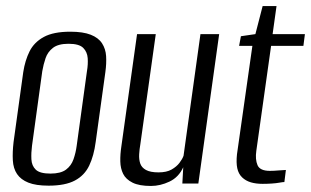

<svg xmlns="http://www.w3.org/2000/svg" viewBox="-20 -608 1030 636"><path d="M141 7Q99 7 74 -3Q49 -13 36.5 -31.5Q24 -50 22.5 -77Q21 -104 25 -138L57 -369Q63 -408 78 -438Q93 -468 125 -485.5Q157 -503 213 -503Q255 -503 280.5 -493Q306 -483 318 -464.5Q330 -446 331.5 -422Q333 -398 329 -369L297 -138Q291 -92 275.5 -59.5Q260 -27 228 -10Q196 7 141 7ZM147 -33Q181 -33 198.5 -46Q216 -59 223.5 -80.5Q231 -102 234 -125L268 -372Q272 -395 270.5 -415.5Q269 -436 255.5 -449.5Q242 -463 207 -463Q173 -463 155.5 -449.5Q138 -436 131 -415.5Q124 -395 120 -372L86 -125Q83 -102 84 -80.5Q85 -59 98.5 -46Q112 -33 147 -33Z M480 8Q441 8 419 -3Q397 -14 388 -32Q379 -50 378.5 -73.5Q378 -97 382 -123L434 -495H496L445 -131Q442 -114 441 -97Q440 -80 444.5 -66.5Q449 -53 463.5 -45Q478 -37 505 -37Q532 -37 548.5 -46.5Q565 -56 574.5 -68.5Q584 -81 588 -92L644 -495H706L637 0H584L587 -54Q572 -21 541.5 -6.5Q511 8 480 8Z M850 1Q828 1 811 -4Q794 -9 782 -20.5Q770 -32 766 -50.5Q762 -69 765 -97L816 -456H772L778 -488L826 -495L850 -588H896L883 -495H990L985 -456H878L829 -108Q825 -80 833 -61Q841 -42 874 -42Q887 -42 903.5 -43.5Q920 -45 927 -45L922 -5Q917 -5 906 -3Q895 -1 880 0Q865 1 850 1Z"/></svg>

Font: Alumni Sans
Style: Italic
Weight: 400
Italic angle: -8°
Version: Version 1.016